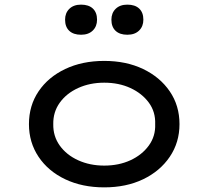

<svg xmlns="http://www.w3.org/2000/svg" viewBox="-20 -799 900 829"><path d="M430 10Q335 10 261.5 -25Q188 -60 146.5 -122Q105 -184 105 -263Q105 -343 146.5 -404.5Q188 -466 261.5 -501Q335 -536 430 -536Q525 -536 598 -501Q671 -466 713 -404.5Q755 -343 755 -263Q755 -184 713 -122Q671 -60 598 -25Q525 10 430 10ZM430 -84Q493 -84 543 -107Q593 -130 622.5 -170.5Q652 -211 650 -263Q652 -316 622.5 -356Q593 -396 543 -419Q493 -442 430 -442Q368 -442 317.5 -419Q267 -396 238 -355.5Q209 -315 210 -263Q209 -211 238 -170.5Q267 -130 317.5 -107Q368 -84 430 -84ZM530 -649Q497 -649 479 -666Q461 -683 461 -714Q461 -743 479.5 -761Q498 -779 530 -779Q563 -779 581 -762Q599 -745 599 -714Q599 -685 580.5 -667Q562 -649 530 -649ZM330 -649Q297 -649 279 -666Q261 -683 261 -714Q261 -743 279.5 -761Q298 -779 330 -779Q363 -779 381 -762Q399 -745 399 -714Q399 -685 380.5 -667Q362 -649 330 -649Z"/></svg>

Font: Lexend Peta
Style: Regular
Weight: 400
Designer: Bonnie Shaver-Troup, Thomas Jockin
Foundry: Lexend
Version: Version 1.007